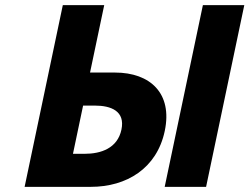

<svg xmlns="http://www.w3.org/2000/svg" viewBox="-20 -722 963 741"><path d="M922.8 -702.1H763L615.6 -0.9H775.4ZM75 -0.9 222.4 -702.1H382.2L327.5 -442H423.6C560.4 -442 646.3 -361.3 615.9 -216.8C585.4 -71.4 467.7 -0.9 330.8 -0.9ZM300.7 -314.5 261.6 -128.4H306.6C369.5 -128.4 433.5 -149.6 448.7 -221.9C463.7 -293.3 408.7 -314.5 345.8 -314.5Z"/></svg>

Font: Hussar
Style: BdOblTwo
Weight: 700
Foundry: Cannot Into Space Fonts
Version: Version 2.00